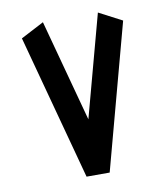

<svg xmlns="http://www.w3.org/2000/svg" viewBox="-73 -674 645 736"><g transform="rotate(-10 250.0 -306.0)"><path d="M295 0 199 -26 357 -612 447 -565ZM205 0V-19H295V0ZM205 0 53 -565 143 -612 301 -26Z"/></g></svg>

Font: Reem Kufi Fun
Style: Regular
Weight: 400
Designer: Khaled Hosny
Version: Version 1.005